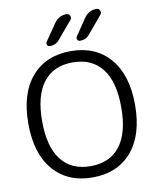

<svg xmlns="http://www.w3.org/2000/svg" viewBox="-102 -1035 917 1123"><g transform="rotate(-10 357.0 -473.5)"><path d="M531.5 -595Q471 -673 357 -673Q243 -673 182.5 -595Q122 -517 122 -365Q122 -213 182.5 -135Q243 -57 357 -57Q471 -57 531.5 -135Q592 -213 592 -365Q592 -517 531.5 -595ZM589.5 -88.5Q505 10 357 10Q209 10 124.5 -88.5Q40 -187 40 -365Q40 -543 124.5 -641.5Q209 -740 357 -740Q505 -740 589.5 -641.5Q674 -543 674 -365Q674 -187 589.5 -88.5ZM475 -917Q503 -957 549 -957Q563 -957 569 -943.5Q575 -930 566 -920L479 -816Q458 -790 423 -790Q412 -790 407 -799.5Q402 -809 408 -818ZM297 -917Q324 -957 371 -957Q385 -957 391 -943.5Q397 -930 388 -920L300 -816Q279 -790 244 -790Q233 -790 228 -799.5Q223 -809 229 -818Z"/></g></svg>

Font: Rounded Mplus 1c
Style: Regular
Weight: 400
Version: Version 1.059.20150529